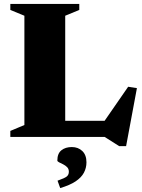

<svg xmlns="http://www.w3.org/2000/svg" viewBox="-20 -696 724 976"><path d="M621 47H586L512 0H210L211.5 -82H528L489 -49L631.5 -255L676 -248ZM311.5 -616V0H32.5V-30.5L104 -60.5V-616L32.5 -645.5V-676H383V-645.5ZM272.5 222.5Q309.5 209.5 319.8 200.8Q330 192 330 177Q330 162.5 321.2 153.8Q312.5 145 300.8 139.2Q289 133.5 280.2 129Q271.5 124.5 271.5 120Q271.5 84.5 292 68Q312.5 51.5 345 51.5Q377.5 51.5 398.5 71.8Q419.5 92 419.5 129Q419.5 157.5 406.5 182Q393.5 206.5 364.2 226Q335 245.5 286 260Z"/></svg>

Font: Newsreader 16pt 16pt ExtraBold
Style: Regular
Weight: 800
Version: Version 1.003